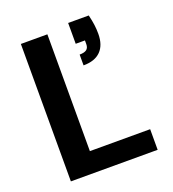

<svg xmlns="http://www.w3.org/2000/svg" viewBox="-131 -818 828 919"><g transform="rotate(-20 283.0 -358.5)"><path d="M73 0V-700H208V-105H515V0ZM320 -501V-556Q344 -556 355.5 -564.5Q367 -573 367 -592V-611H320V-717H425Q432 -688 435 -665.5Q438 -643 438 -619Q438 -562 408 -531.5Q378 -501 320 -501Z"/></g></svg>

Font: DM Sans 10pt
Style: Bold
Weight: 700
Version: Version 4.004;gftools[0.9.30]